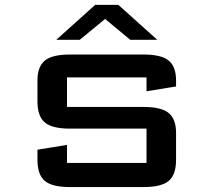

<svg xmlns="http://www.w3.org/2000/svg" viewBox="-20 -758 865 778"><path d="M507.8 -596.7 405.8 -681.2 303.2 -596.7H208L365.7 -738.3H459.5L617.2 -596.7ZM131.8 -432.1Q131.8 -487.8 161.6 -512.5Q191.4 -537.1 263.7 -537.1H561.5Q633.8 -537.1 663.6 -512.5Q693.4 -487.8 693.4 -432.1V-407.7L573.7 -388.2V-444.3H251.5V-324.7H561.5Q633.8 -324.7 663.6 -300Q693.4 -275.4 693.4 -219.7V-109.9Q693.4 -50.8 664.1 -25.4Q634.8 0 561.5 0H263.7Q190.4 0 161.1 -25.4Q131.8 -50.8 131.8 -109.9V-151.4L251.5 -170.9V-97.7H573.7V-236.8H263.7Q190.4 -236.8 161.1 -262.2Q131.8 -287.6 131.8 -346.7Z"/></svg>

Font: Squarish Sans CT
Style: RegularSC
Weight: 400
Version: Version 0.9